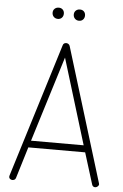

<svg xmlns="http://www.w3.org/2000/svg" viewBox="-61 -961 642 1003"><g transform="rotate(5 260.5 -459.0)"><path d="M43 0Q39 0 34.5 -2Q30 -4 27.5 -7.5Q25 -11 25 -16Q25 -20 26 -22L243 -723Q245 -731 250 -734Q255 -737 261 -737Q267 -737 272.5 -733.5Q278 -730 280 -723L495 -22Q496 -20 496 -17Q496 -13 493 -9Q490 -5 485.5 -2.5Q481 0 476 0Q471 0 466.5 -3Q462 -6 460 -13L409 -177H111L61 -13Q59 -6 54 -3Q49 0 43 0ZM122 -213H398L261 -661ZM317 -859Q304 -859 295.5 -867.5Q287 -876 287 -889Q287 -902 295.5 -910Q304 -918 317 -918Q330 -918 338 -910Q346 -902 346 -889Q346 -876 338 -867.5Q330 -859 317 -859ZM206 -859Q193 -859 184.5 -867.5Q176 -876 176 -889Q176 -902 184.5 -910Q193 -918 206 -918Q219 -918 227 -910Q235 -902 235 -889Q235 -876 227 -867.5Q219 -859 206 -859Z"/></g></svg>

Font: Dosis ExtraLight
Style: Regular
Weight: 250
Designer: EdgarTolentino, PabloImpallari, IginoMarini
Foundry: EdgarTolentino, PabloImpallari, IginoMarini
Version: Version 3.001; ttfautohint (v1.8.2)